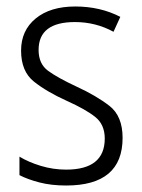

<svg xmlns="http://www.w3.org/2000/svg" viewBox="-20 -562 437 592"><path d="M358 -137Q358 -204 317.5 -235.5Q277 -267 216 -295Q158 -322 128.5 -343.5Q99 -365 99 -408Q99 -494 211 -494Q275 -494 330 -464L351 -510Q289 -542 212 -542Q135 -542 90 -505Q45 -468 45 -406Q45 -342 84.5 -310.5Q124 -279 186 -251Q244 -225 273.5 -201.5Q303 -178 303 -135Q303 -39 184 -39Q144 -39 106 -50.5Q68 -62 40 -79V-22Q65 -9 101.5 0.5Q138 10 184 10Q358 10 358 -137Z"/></svg>

Font: Noto Sans UI SemiCondensed Light
Style: Regular
Weight: 300
Width: 4
Designer: Monotype Design Team
Foundry: Monotype Imaging Inc.
Version: Version 1.901